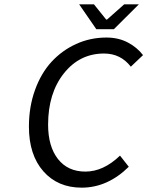

<svg xmlns="http://www.w3.org/2000/svg" viewBox="-20 -843 672 875"><path d="M418.9 -710 340.8 -823.2H408.2L463.9 -753.9H467.8L545.9 -823.2H612.8L499 -710ZM352.1 12.2Q243.2 12.2 177.5 -62.5Q111.8 -137.2 111.8 -266.1Q111.8 -356 139.4 -432.6Q167 -509.3 214.8 -561.3Q262.7 -613.3 327.1 -642.6Q391.6 -671.9 464.8 -671.9Q520 -671.9 562.5 -649.4Q605 -627 631.8 -591.8L576.2 -539.1Q529.8 -599.1 454.1 -599.1Q342.8 -599.1 271 -508.5Q199.2 -418 199.2 -274.9Q199.2 -175.8 244.1 -118.4Q289.1 -61 369.1 -61Q451.2 -61 526.9 -133.8L566.9 -83Q470.2 12.2 352.1 12.2Z"/></svg>

Font: Office Code Pro D Italic
Style: Regular
Weight: 400
Italic angle: -9°
Designer: Nathan Rutzky & Paul D. Hunt
Foundry: Adobe Systems Incorporated
Version: Version 1.004;PS 001.004;hotconv 1.0.70;makeotf.lib2.5.58329